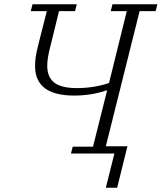

<svg xmlns="http://www.w3.org/2000/svg" viewBox="-20 -718 756 898"><path d="M515 0H312L320 -32H415L481 -295H477Q443 -283 404.5 -277Q366 -271 327 -271Q144 -271 144 -409Q144 -429 147 -451.5Q150 -474 161 -516L199 -666H124L132 -698H339L331 -666H256L218 -511Q208 -473 204.5 -451Q201 -429 201 -410Q201 -357 234 -331.5Q267 -306 339 -306Q381 -306 420 -312.5Q459 -319 490 -330L573 -666H498L506 -698H716L708 -666H633L475 -34H576L528 160H475Z"/></svg>

Font: IBM Plex Serif Light
Style: Italic
Weight: 300
Italic angle: -14°
Designer: Mike Abbink, Paul van der Laan, Pieter van Rosmalen
Foundry: Bold Monday
Version: Version 3.001